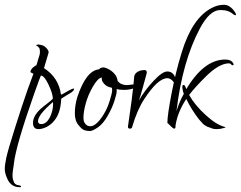

<svg xmlns="http://www.w3.org/2000/svg" viewBox="-59 -536 1007 803"><path d="M102 4Q79 4 79 -22Q79 -56 122 -90Q137 -102 150 -112L162 -123Q162 -144 144 -182Q126 -220 112 -220Q111 -220 85 -147Q7 74 -1 149Q-1 152 -2.5 161Q-4 170 -5 176.5Q-6 183 -6.5 192Q-7 201 -6 208Q-5 215 -2 222Q2 236 15.5 238Q29 240 29 244Q30 247 24 247Q-15 247 -30 208Q-39 188 -39 170.5Q-39 153 -32.5 123Q-26 93 3 1Q32 -91 56 -160L81 -228Q80 -228 77 -229.5Q74 -231 72 -232Q67 -233 69 -239.5Q71 -246 77 -252Q92 -265 92 -261Q95 -267 96.5 -273Q98 -279 100 -286Q108 -307 108 -318.5Q108 -330 106 -333.5Q104 -337 103 -338Q102 -339 99.5 -341Q97 -343 96 -344Q89 -347 94 -348.5Q99 -350 101.5 -350Q104 -350 115 -347.5Q126 -345 136 -334Q146 -323 144 -315L125 -251Q186 -212 196 -141Q196 -138 214 -149Q251 -171 251 -164Q250 -157 239 -149Q197 -124 197 -123Q195 -69 173 -38Q151 -7 117 2Q108 4 102 4ZM162 -109Q100 -56 100 -29Q100 -17 114 -17Q134 -17 149 -44Q163 -72 163 -101Q163 -106 162 -109Z M472 -180 519 -185Q522 -185 522 -183Q522 -181 519 -178L511 -171Q487 -160 462 -160Q437 -160 429 -164Q429 -162 429 -153Q429 -144 419.5 -114Q410 -84 391 -51Q372 -18 350 -3Q328 12 317.5 12Q307 12 295.5 9Q284 6 270 -12Q254 -30 254 -62.5Q254 -95 264 -129Q301 -241 355 -246Q362 -254 372.5 -254Q383 -254 400 -244Q430 -225 433 -197Q447 -180 472 -180ZM308 -10Q313 -8 319 -8Q343 -8 373 -55Q390 -82 400 -115Q410 -148 410 -157Q410 -166 409 -169Q390 -172 379 -183Q368 -194 367 -203L366 -212Q349 -208 329 -173Q309 -138 299.5 -103Q290 -68 290 -43.5Q290 -19 308 -10Z M668 -192Q655 -209 641 -209Q601 -209 544 -121Q515 -77 494 -6Q493 2 485 2Q476 2 476 -6L491 -112Q501 -192 502 -212.5Q503 -233 529 -241Q537 -243 545.5 -243Q554 -243 555 -234Q555 -231 554 -227.5Q553 -224 539.5 -174.5Q526 -125 522 -116Q546 -158 583 -197.5Q620 -237 640 -237Q641 -237 641 -237Q668 -237 676 -204Q678 -196 678 -190.5Q678 -185 675 -185Q672 -184 668 -192Z M720 -163Q794 -287 883 -287Q909 -287 917 -270Q920 -265 915.5 -263.5Q911 -262 907 -267.5Q903 -273 887 -270Q850 -263 804.5 -218.5Q759 -174 732 -139Q755 -97 801 -55Q847 -13 882 -5Q888 -4 879 -1Q862 4 848.5 4Q835 4 829 1.5Q823 -1 817 -3Q811 -5 808.5 -6Q806 -7 801 -10Q796 -13 792 -16Q787 -21 773 -37Q742 -77 720 -122Q684 -68 675 -11V-6Q675 2 670 2Q665 2 654 -9.5Q643 -21 641 -22Q641 -54 658.5 -145Q676 -236 701 -317Q745 -461 827 -503Q852 -516 877.5 -516Q903 -516 923 -486Q928 -479 928 -475Q928 -469 917 -476Q897 -494 865 -494Q864 -494 862 -494Q818 -494 777 -417Q704 -280 679 -71Q692 -113 710 -144Q706 -152 706 -156Q701 -178 706.5 -180Q712 -182 715 -176Q718 -170 720 -164Z"/></svg>

Font: Lovers Quarrel
Style: Regular
Weight: 400
Designer: Robert E. Leuschke
Foundry: Robert E. Leuschke
Version: Version 1.001